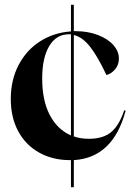

<svg xmlns="http://www.w3.org/2000/svg" viewBox="-20 -751 554 801"><path d="M276 -83H272Q200 -83 144 -114Q88 -145 56.5 -202.5Q25 -260 25 -338Q25 -418 58 -480.5Q91 -543 148 -579Q205 -615 276 -620V-731H288V-621H295Q347 -621 388.5 -605Q430 -589 453 -563Q476 -537 476 -507Q476 -480 460 -461.5Q444 -443 424 -438Q389 -513 357 -554.5Q325 -596 288 -605V-182Q315 -172 351 -172Q412 -172 445.5 -201.5Q479 -231 498 -291L504 -289Q452 -93 288 -83V30H276ZM276 -186V-608H267Q215 -608 185.5 -559Q156 -510 156 -423Q156 -332 187.5 -271.5Q219 -211 276 -186Z"/></svg>

Font: Nyght Serif Medium
Style: Regular
Weight: 500
Designer: Maksym Kobuzan
Version: Version 0.410